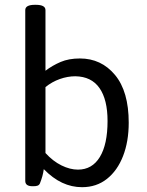

<svg xmlns="http://www.w3.org/2000/svg" viewBox="-20 -772 609 798"><path d="M129 -752Q169 -752 169 -730V-478Q198 -500 232 -514.5Q266 -529 312 -529Q401 -529 458 -460.5Q515 -392 515 -262Q515 -184 491.5 -123.5Q468 -63 424.5 -28.5Q381 6 321 6Q278 6 238.5 -12.5Q199 -31 162 -69Q160 -54 156 -39.5Q152 -25 146 -10Q143 -3 136.5 -0.5Q130 2 119 2H115Q85 2 85 -20V-730Q85 -752 125 -752ZM293 -455Q261 -455 228.5 -443.5Q196 -432 169 -410V-136Q200 -102 235.5 -84.5Q271 -67 304 -67Q363 -67 395 -119.5Q427 -172 427 -269Q427 -358 393.5 -406Q360 -454 293 -455Z"/></svg>

Font: Asap VF Beta
Style: Regular
Weight: 400
Designer: Pablo Cosgaya
Foundry: Pablo Cosgaya
Version: Version 1.007